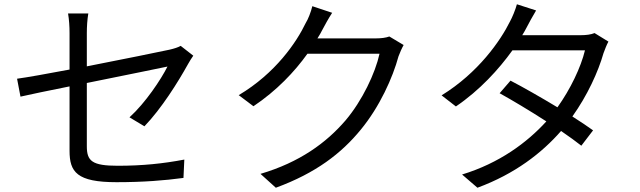

<svg xmlns="http://www.w3.org/2000/svg" viewBox="-20 -836 3000 900"><path d="M657 -244C737 -327 815 -452 861 -535C868 -548 879 -565 886 -575L827 -621C815 -614 796 -608 774 -603C732 -594 557 -558 387 -525V-681C387 -710 389 -744 394 -773H299C304 -744 306 -711 306 -681V-510C200 -490 105 -473 60 -467L76 -383C116 -392 205 -411 306 -431V-129C306 -30 340 18 526 18C651 18 751 10 840 -2L844 -88C744 -69 648 -59 532 -59C412 -59 387 -81 387 -150V-447C564 -483 748 -520 765 -524C735 -464 662 -354 587 -286Z M1805 -665C1789 -659 1767 -656 1740 -656H1468C1477 -670 1485 -684 1492 -698C1502 -717 1520 -750 1537 -776L1444 -807C1438 -781 1424 -745 1413 -728C1370 -638 1272 -493 1099 -390L1168 -338C1277 -411 1361 -500 1421 -584H1759C1739 -493 1678 -364 1600 -272C1509 -166 1384 -75 1201 -21L1273 44C1461 -25 1580 -117 1671 -228C1760 -336 1821 -472 1848 -572C1854 -588 1864 -611 1872 -625Z M2767 -681C2750 -674 2728 -671 2701 -671H2428C2436 -684 2443 -696 2449 -708C2459 -727 2477 -761 2493 -787L2403 -816C2396 -790 2381 -754 2371 -736C2326 -645 2222 -495 2050 -389L2117 -337C2229 -413 2318 -511 2382 -600H2722C2703 -521 2654 -418 2593 -333C2515 -380 2431 -428 2373 -458L2322 -399C2378 -368 2462 -318 2541 -267C2450 -167 2320 -71 2146 -18L2218 44C2394 -21 2520 -119 2610 -222C2648 -196 2681 -172 2705 -153L2760 -225C2735 -243 2701 -266 2663 -290C2733 -388 2784 -499 2809 -587C2815 -603 2824 -627 2832 -641Z"/></svg>

Font: Noto Sans CJK KR Regular
Style: Regular
Weight: 400
Designer: Ryoko NISHIZUKA (kana & ideographs); Paul D. Hunt (Latin, Greek & Cyrillic); Wenlong ZHANG (bopomofo); Sandoll Communica
Foundry: Adobe Systems Incorporated
Version: Version 1.004;PS 1.004;hotconv 1.0.82;makeotf.lib2.5.63406